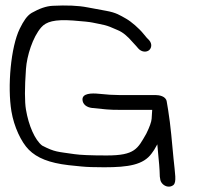

<svg xmlns="http://www.w3.org/2000/svg" viewBox="-20 -639 730 712"><path d="M422.3 -286.5C401.5 -286.5 376.2 -288 346.8 -291.2C319 -294.1 284.5 -293 285.9 -269C286.3 -262.1 289 -254.5 296.4 -248.3C303.4 -242.6 312.1 -239.8 321.4 -238.6C372.6 -233.8 376.3 -231.5 431.5 -231.5H544.4C544.1 -224.8 543.4 -212.5 542.3 -198.4C541.5 -187.5 535 -168.3 522.3 -142.9C490.4 -87.4 480.6 -62.5 375.4 -62.5C317.2 -62.5 276.8 -64.3 256.9 -67.3C192.4 -76.8 184.3 -74.4 136.4 -99.1C109.7 -119.4 86.1 -173.4 76.2 -232.9C71.4 -261.9 71.2 -312.6 76.3 -383.4C79.7 -432.1 101.2 -501.1 132.8 -537.4C151.3 -558.5 181.7 -567.9 251 -562.9C288.3 -560.2 313.2 -557.4 322.5 -555.4C367.6 -545.7 369.8 -548.4 415.1 -527.9L415.6 -527.7L416 -527.5C435.1 -519.8 452.6 -505.1 471.7 -482.8C475.5 -478.3 478.7 -474.9 485.4 -467.9L492.6 -459.5C505.4 -445 523 -445.1 532.5 -452.6C541.6 -459.9 545.3 -475.5 533.4 -489.5L533.1 -489.8L524.6 -498.5C520.5 -503.4 515.8 -509 512.7 -512.8C495.4 -534.4 466.2 -559.2 448 -569.5C424.8 -582.5 411.3 -592.2 373 -599C358.6 -601.6 335.8 -605.8 304.4 -611.7C270.2 -618.4 227.5 -620.1 175.5 -617.5C150.6 -616.3 125.3 -606.9 97.5 -591.2C80.1 -580.8 67.3 -561.3 53.2 -532.5C20 -464.8 7.1 -317.8 22.4 -226C31.8 -169.5 58.4 -112.3 86.8 -83.8C117.3 -53.2 162.4 -34.9 234.3 -26.5L281.3 -21.7C301.5 -19.6 329.5 -18.7 366.3 -18.7C456.8 -18.7 511.8 -27.9 542.2 -69.8C548.1 -76.9 554.6 -87.4 563.4 -103.8C564.7 -89.6 565.9 -74.5 567.7 -56L570.3 -28.2C571.8 -13.1 572.1 1.7 572.6 15L572.6 15.7L573.9 23.6C574.7 38.8 588.6 51.6 603.1 53C610 53.7 617.1 51.9 622.6 47.5C635.9 37.4 628.8 3.8 623.5 -51C618.3 -104 612.9 -175 603.5 -231.1L598.2 -262.9C594.9 -282.9 569.2 -286.5 556.8 -286.5Z"/></svg>

Font: MewTooHand
Style: BdWideLta
Weight: 400
Designer: Mew Too, Robert Jablonski
Version: Version 0.77